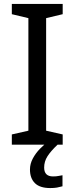

<svg xmlns="http://www.w3.org/2000/svg" viewBox="-20 -734 379 974"><path d="M298 0H40V-52L124 -71V-642L40 -662V-714H298V-662L214 -642V-71L298 -52ZM204 116Q204 161 249 161Q266 161 277.5 158.5Q289 156 297 155V211Q283 215 269 217.5Q255 220 235 220Q182 220 157 195Q132 170 132 126Q132 97 146.5 70Q161 43 182.5 21Q204 -1 224 -15L272 0Q238 32 221 58.5Q204 85 204 116Z"/></svg>

Font: Noto Znamenny Musical Notation
Style: Regular
Weight: 400
Version: Version 1.003; ttfautohint (v1.8.4.7-5d5b)